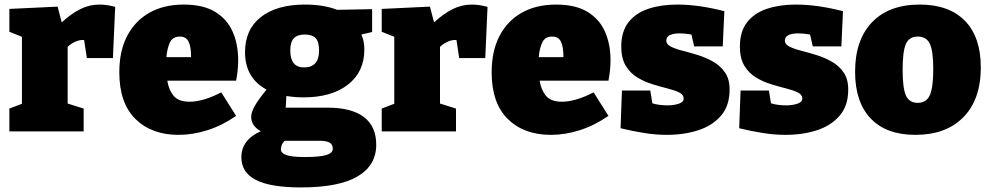

<svg xmlns="http://www.w3.org/2000/svg" viewBox="-20 -575 4325 840"><path d="M21 0V-100L76 -121V-414L21 -436V-536L232 -546L250 -477Q291 -515 331 -535Q371 -555 415 -555Q447 -555 484 -545L474 -321H360L348 -400Q345 -400 341 -400Q325 -400 307 -391.5Q289 -383 276 -370V-122L346 -100V0Z M761 15Q643 15 572.5 -54.5Q502 -124 502 -259Q502 -352 536.5 -418Q571 -484 634 -519.5Q697 -555 784 -555Q869 -555 921.5 -523Q974 -491 998 -436Q1022 -381 1022 -312Q1022 -269 1013 -222H712Q718 -182 739.5 -156Q761 -130 809 -130Q869 -130 948 -171L1013 -68Q952 -26 888 -5.5Q824 15 761 15ZM767 -415Q735 -415 723 -388.5Q711 -362 708 -325H816Q816 -371 805 -393Q794 -415 767 -415Z M1297 245Q1164 245 1100 212.5Q1036 180 1036 113Q1036 37 1121 -1Q1079 -24 1079 -64Q1079 -83 1093.5 -109.5Q1108 -136 1146 -183Q1052 -234 1052 -347Q1052 -446 1121.5 -500.5Q1191 -555 1315 -555Q1396 -555 1455 -532L1608 -535V-435L1561 -424Q1567 -411 1570.5 -394.5Q1574 -378 1574 -358Q1574 -261 1502.5 -205Q1431 -149 1308 -149Q1270 -149 1233 -155L1230 -104H1414Q1518 -104 1572 -63Q1626 -22 1626 58Q1626 149 1544 197Q1462 245 1297 245ZM1310 -280Q1376 -280 1376 -354Q1376 -392 1361 -408Q1346 -424 1313 -424Q1281 -424 1265.5 -407.5Q1250 -391 1250 -354Q1250 -280 1310 -280ZM1313 112Q1381 112 1408.5 103Q1436 94 1436 76Q1436 56 1421 48.5Q1406 41 1383 41H1225Q1209 57 1209 79Q1209 95 1233 103.5Q1257 112 1313 112Z M1650 0V-100L1705 -121V-414L1650 -436V-536L1861 -546L1879 -477Q1920 -515 1960 -535Q2000 -555 2044 -555Q2076 -555 2113 -545L2103 -321H1989L1977 -400Q1974 -400 1970 -400Q1954 -400 1936 -391.5Q1918 -383 1905 -370V-122L1975 -100V0Z M2390 15Q2272 15 2201.5 -54.5Q2131 -124 2131 -259Q2131 -352 2165.5 -418Q2200 -484 2263 -519.5Q2326 -555 2413 -555Q2498 -555 2550.5 -523Q2603 -491 2627 -436Q2651 -381 2651 -312Q2651 -269 2642 -222H2341Q2347 -182 2368.5 -156Q2390 -130 2438 -130Q2498 -130 2577 -171L2642 -68Q2581 -26 2517 -5.5Q2453 15 2390 15ZM2396 -415Q2364 -415 2352 -388.5Q2340 -362 2337 -325H2445Q2445 -371 2434 -393Q2423 -415 2396 -415Z M2895 -397Q2895 -381 2915 -371Q2935 -361 2966.5 -353Q2998 -345 3033.5 -334Q3069 -323 3100.5 -305Q3132 -287 3152 -258Q3172 -229 3172 -183Q3172 -113 3135 -69.5Q3098 -26 3036 -5.5Q2974 15 2897 15Q2850 15 2799 7Q2748 -1 2695 -14L2701 -179H2825L2834 -123Q2850 -118 2868 -116Q2886 -114 2900 -114Q2927 -114 2949 -121Q2971 -128 2971 -144Q2971 -161 2951.5 -170.5Q2932 -180 2900.5 -188Q2869 -196 2834.5 -206.5Q2800 -217 2768.5 -236Q2737 -255 2717.5 -287.5Q2698 -320 2698 -371Q2698 -437 2729.5 -477.5Q2761 -518 2816.5 -536.5Q2872 -555 2942 -555Q2992 -555 3043.5 -547.5Q3095 -540 3149 -526L3142 -372H3017L3005 -424Q2975 -429 2953 -429Q2927 -429 2911 -421.5Q2895 -414 2895 -397Z M3414 -397Q3414 -381 3434 -371Q3454 -361 3485.5 -353Q3517 -345 3552.5 -334Q3588 -323 3619.5 -305Q3651 -287 3671 -258Q3691 -229 3691 -183Q3691 -113 3654 -69.5Q3617 -26 3555 -5.5Q3493 15 3416 15Q3369 15 3318 7Q3267 -1 3214 -14L3220 -179H3344L3353 -123Q3369 -118 3387 -116Q3405 -114 3419 -114Q3446 -114 3468 -121Q3490 -128 3490 -144Q3490 -161 3470.5 -170.5Q3451 -180 3419.5 -188Q3388 -196 3353.5 -206.5Q3319 -217 3287.5 -236Q3256 -255 3236.5 -287.5Q3217 -320 3217 -371Q3217 -437 3248.5 -477.5Q3280 -518 3335.5 -536.5Q3391 -555 3461 -555Q3511 -555 3562.5 -547.5Q3614 -540 3668 -526L3661 -372H3536L3524 -424Q3494 -429 3472 -429Q3446 -429 3430 -421.5Q3414 -414 3414 -397Z M4004 -555Q4132 -555 4201.5 -484Q4271 -413 4271 -280Q4271 -140 4195 -62.5Q4119 15 3985 15Q3857 15 3789 -57Q3721 -129 3721 -261Q3721 -400 3795 -477.5Q3869 -555 4004 -555ZM3995 -415Q3958 -415 3943.5 -383Q3929 -351 3929 -270Q3929 -189 3943.5 -157Q3958 -125 3995 -125Q4033 -125 4048 -158.5Q4063 -192 4063 -272Q4063 -352 4048 -383.5Q4033 -415 3995 -415Z"/></svg>

Font: Bitter Black
Style: Regular
Weight: 900
Designer: Sol Matas, and Bitter project Authors
Foundry: Sol Matas
Version: Version 2.001